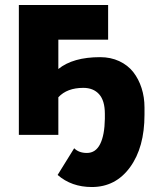

<svg xmlns="http://www.w3.org/2000/svg" viewBox="-20 -545 642 776"><path d="M384.8 -314Q427.2 -314 461.9 -297.9Q496.6 -281.7 518.6 -253.7Q540.5 -225.6 552.2 -189Q564 -152.3 564 -110.8V-81.1Q564 50.8 505.6 130.9Q447.3 210.9 351.1 210.9Q269 210.9 212.9 162.1L279.8 54.2Q298.8 73.2 331.1 73.2Q366.7 73.2 384.8 37.1Q402.8 1 403.8 -64.9V-85Q403.8 -138.2 380.6 -164.1Q357.4 -189.9 316.9 -189.9Q251 -189.9 215.8 -151.9V0H56.2V-524.9H417V-384.8H215.8V-266.1Q274.9 -314 384.8 -314Z"/></svg>

Font: Raleway-v4020 ExtraBold
Style: Regular
Weight: 800
Designer: Matt McInerney, Pablo Impallari, Rodrigo Fuenzalida
Foundry: Matt McInerney, Pablo Impallari, Rodrigo Fuenzalida
Version: Version 4.020;PS 004.020;hotconv 1.0.88;makeotf.lib2.5.64775